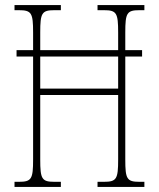

<svg xmlns="http://www.w3.org/2000/svg" viewBox="-20 -734 623 754"><path d="M37 0H219V-20H194C144 -20 138 -31 138 -108V-361H444V-108C444 -31 438 -20 388 -20H363V0H547V-20H528C478 -20 472 -31 472 -108V-512H538V-537H472V-606C472 -683 478 -694 528 -694H547V-714H363V-694H388C438 -694 444 -683 444 -606V-537H138V-606C138 -683 144 -694 194 -694H219V-714H37V-694H54C104 -694 110 -683 110 -606V-537H45V-512H110V-108C110 -31 104 -20 54 -20H37ZM138 -386V-512H444V-386Z"/></svg>

Font: Noto Serif Lao ExtraCondensed Thin
Style: Regular
Weight: 100
Width: 2
Designer: Monotype Design Team
Foundry: Monotype Imaging Inc.
Version: Version 2.003